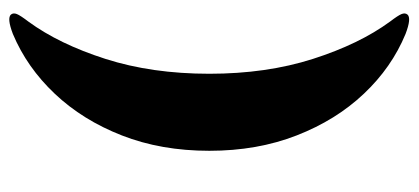

<svg xmlns="http://www.w3.org/2000/svg" viewBox="-262 -510 894 410"><g transform="rotate(-90 185.0 -305.0)"><path d="M68 -305Q68 -408 100.8 -491.8Q133.5 -575.5 189.8 -635Q246 -694.5 317.5 -724.5Q351.5 -737.5 359 -728.5Q363 -723.5 360 -716Q357 -708.5 344 -691.5Q296 -626 264.2 -526.8Q232.5 -427.5 232.5 -305Q232.5 -183 264.2 -83.8Q296 15.5 344 81Q357 98 360 105.5Q363 113 359 118Q351.5 127 317.5 114Q246 84.5 189.8 25Q133.5 -34.5 100.8 -118.5Q68 -202.5 68 -305Z"/></g></svg>

Font: Fraunces 72pt S000 Black
Style: Regular
Weight: 900
Version: Version 1.000; ttfautohint (v1.8.3)